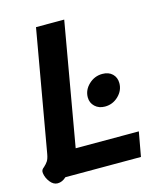

<svg xmlns="http://www.w3.org/2000/svg" viewBox="-108 -781 751 881"><g transform="rotate(-15 267.0 -341.0)"><path d="M3 -45Q2 -54 5 -59.5Q8 -65 16 -71Q27 -81 34 -91.5Q41 -102 45 -124L146 -700H280L178 -116H478L457 0H98Q79 18 57 18Q37 18 21.5 -2Q6 -22 3 -45ZM292 -327Q292 -362 319.5 -388Q347 -414 384 -414Q414 -414 431.5 -397Q449 -380 449 -353Q449 -318 422 -292Q395 -266 358 -266Q329 -266 310.5 -283.5Q292 -301 292 -327Z"/></g></svg>

Font: Niramit
Style: Bold Italic
Weight: 700
Italic angle: -10°
Designer: Katatrad Aksorn Co.,Ltd.
Foundry: Cadson Demak Co.,Ltd.
Version: Version 1.001; ttfautohint (v1.6)